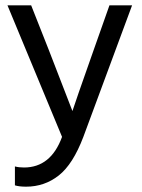

<svg xmlns="http://www.w3.org/2000/svg" viewBox="-20 -527 533 721"><path d="M293 -13Q254 90 200.5 132Q147 174 78 174Q52 174 36 169V98Q51 102 70 102Q171 102 213 -13L8 -507H97L163 -340L252 -110Q260 -136 332 -340L391 -507H476Z"/></svg>

Font: Hind Siliguri
Style: Regular
Weight: 400
Designer: Jyotish Sonowal
Foundry: Indian Type Foundry
Version: Version 1.001;PS 1.0;hotconv 1.0.86;makeotf.lib2.5.63406; tt